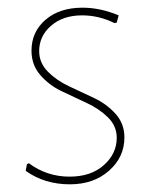

<svg xmlns="http://www.w3.org/2000/svg" viewBox="-20 -475 394 500"><path d="M195 -455Q241 -455 289 -435L284 -416L278 -415Q237 -435 194 -435Q144 -435 113 -408Q82 -381 82 -342Q82 -311 105 -288Q128 -265 160.5 -250Q193 -235 225.5 -219.5Q258 -204 281 -178.5Q304 -153 304 -117Q304 -66 264 -30.5Q224 5 162 5Q96 5 47 -30L50 -47L55 -50Q102 -15 161 -15Q217 -15 250.5 -45Q284 -75 284 -116Q284 -147 261 -169.5Q238 -192 205.5 -207Q173 -222 140.5 -237.5Q108 -253 85 -279.5Q62 -306 62 -343Q62 -392 98.5 -423.5Q135 -455 195 -455Z"/></svg>

Font: Alegreya Sans SC Thin
Style: Regular
Weight: 100
Designer: Juan Pablo del Peral
Foundry: Huerta Tipografica
Version: Version 2.007